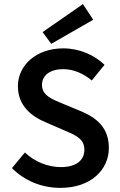

<svg xmlns="http://www.w3.org/2000/svg" viewBox="-20 -901 585 933"><path d="M38 -84C100 -22 183 12 274 12C421 12 509 -76 509 -182C509 -277 454 -326 377 -359L288 -396C234 -418 184 -437 184 -488C184 -536 225 -565 287 -565C337 -565 385 -544 426 -510L488 -586C438 -634 366 -666 287 -666C159 -666 67 -586 67 -482C67 -386 135 -335 199 -308L289 -269C348 -244 390 -227 390 -173C390 -122 350 -89 276 -89C213 -89 148 -115 101 -160ZM187 -745 229 -688 433 -805 383 -881Z"/></svg>

Font: DAIFUKU Sans Semibold
Style: Regular
Weight: 600
Designer: Original font ‘Source Sans 3’ : Paul D. Hunt
Foundry: Daifuku
Version: Version 1.000